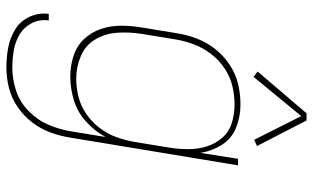

<svg xmlns="http://www.w3.org/2000/svg" viewBox="-214 -576 1003 616"><g transform="rotate(90 288.0 -268.5)"><path d="M197 213Q229 213 261.5 205Q294 197 323 177.5Q352 158 373 130.5Q394 103 405.5 71.5Q417 40 422 8L511 -530H490L471 -410Q465 -447 445 -478.5Q425 -510 390 -524Q355 -538 316 -538Q283 -538 250.5 -530.5Q218 -523 188.5 -503.5Q159 -484 137.5 -456.5Q116 -429 104 -397.5Q92 -366 87 -333L69 -223Q63 -189 63 -155Q63 -121 73.5 -90Q84 -59 106.5 -35.5Q129 -12 161 -2Q193 8 227 8Q264 8 302 -3.5Q340 -15 370.5 -42.5Q401 -70 420 -105L402 5Q396 42 381 77.5Q366 113 337 141.5Q308 170 271 182Q234 194 197 194Q168 194 140.5 189Q113 184 90 170Q67 156 54.5 131Q42 106 46 77H25Q21 110 34.5 139Q48 168 74.5 184.5Q101 201 132.5 207Q164 213 197 213ZM233 -11Q195 -11 160 -26Q125 -41 106.5 -73Q88 -105 85.5 -143Q83 -181 89 -220L107 -330Q112 -360 123 -389Q134 -418 153.5 -443.5Q173 -469 200 -487Q227 -505 256.5 -512Q286 -519 316 -519Q347 -519 375.5 -510Q404 -501 423 -479Q442 -457 450.5 -429Q459 -401 459 -370.5Q459 -340 454 -309L436 -199Q431 -170 421 -141.5Q411 -113 392 -87.5Q373 -62 347 -44Q321 -26 291.5 -18.5Q262 -11 233 -11ZM227 -580 353 -733 429 -582 449 -591 367 -750H344L210 -593Z"/></g></svg>

Font: Iosevka Sparkle Thin Oblique
Style: Regular
Weight: 100
Italic angle: -9°
Designer: Belleve Invis
Foundry: Belleve Invis
Version: Version 4.5.0; ttfautohint (v1.8.3)